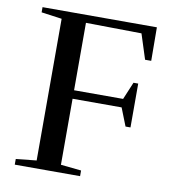

<svg xmlns="http://www.w3.org/2000/svg" viewBox="-77 -735 718 802"><g transform="rotate(10 282.0 -334.0)"><path d="M229 -33V-313H437L467 -237H488V-423H468L437 -349H229V-635L465 -632L499 -526H525L524 -668H39V-646L126 -634V-33L39 -24V0H316V-24Z"/></g></svg>

Font: Rufina
Style: Regular
Weight: 400
Designer: Martin Sommaruga
Foundry: Martin Sommaruga
Version: Version